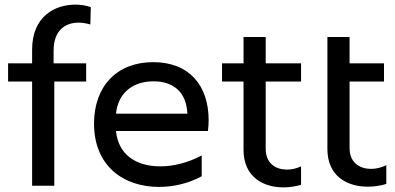

<svg xmlns="http://www.w3.org/2000/svg" viewBox="-20 -804 1710 831"><path d="M119 -589V-530H15V-451H119V0H215V-451H353V-530H212V-585C212 -673 263 -706 320 -706C337 -706 354 -703 371 -698L373 -773C354 -780 331 -784 306 -784C221 -784 119 -736 119 -589Z M668 5C732 5 795 -10 853 -41V-131C792 -99 730 -84 674 -84C568 -84 492 -135 482 -237H880C882 -253 883 -269 883 -284C883 -435 798 -535 643 -535C486 -535 387 -431 387 -269C387 -86 514 5 668 5ZM791 -312H482C491 -402 555 -452 644 -452C730 -452 787 -406 791 -312Z M1283 -4V-84C1264 -75 1243 -70 1222 -70C1174 -70 1130 -96 1130 -160V-451H1283V-530H1130V-644H1034V-530H941V-451H1034V-156C1034 -38 1119 7 1207 7C1232 7 1259 3 1283 -4Z M1652 -8V-89C1632 -79 1608 -73 1586 -73C1538 -73 1493 -99 1493 -163V-451H1642V-530H1493V-644H1397V-159C1397 -41 1483 4 1572 4C1599 4 1627 0 1652 -8Z"/></svg>

Font: Chess Sans Medium
Style: Regular
Weight: 500
Designer: Wolf Bōese
Foundry: Wolf Bōese
Version: Version 7.223;Glyphs 3.3 (3306)